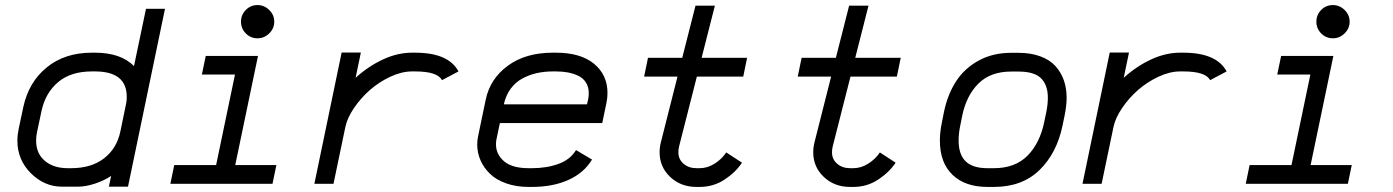

<svg xmlns="http://www.w3.org/2000/svg" viewBox="-20 -718 5441 750"><path d="M142.1 -284.2 124.5 -201.2Q121.1 -184.6 121.1 -168.5Q121.1 -118.7 155 -89.8Q189 -61 245.1 -61H257.3Q337.4 -61 387 -99.9Q436.5 -138.7 450.2 -204.6L473.1 -315.4Q475.1 -324.2 475.1 -339.8Q475.1 -439 351.1 -439H338.9Q256.3 -439 206.8 -397Q157.2 -355 142.1 -284.2ZM338.9 -512.2H351.1Q451.2 -512.2 503.4 -460L550.3 -683.6H624.5L480 11.2H405.3L414.1 -30.8Q386.2 -12.2 350.3 -0.5Q314.5 11.2 283.7 11.2H222.7Q153.3 11.2 100.6 -41.3Q47.9 -93.8 47.9 -168.5Q47.9 -190.4 53.2 -215.8L70.8 -298.8Q91.8 -397 162.4 -454.6Q232.9 -512.2 338.9 -512.2Z M1044.4 0H645.5L660.6 -73.2H824.2L897.9 -426.8H768.6L783.7 -499.5H987.8L898.9 -73.2H1059.6ZM985.8 -698.2Q1012.2 -698.2 1031.7 -679Q1051.3 -659.7 1051.3 -633.3Q1051.3 -606.9 1031.7 -587.6Q1012.2 -568.4 985.8 -568.4Q959 -568.4 940.2 -587.4Q921.4 -606.4 921.4 -633.3Q921.4 -660.2 940.2 -679.2Q959 -698.2 985.8 -698.2Z M1601.6 -439H1589.4Q1549.3 -439 1505.1 -418.5Q1460.9 -397.9 1425 -366.5Q1389.2 -335 1362.8 -296.1Q1336.4 -257.3 1329.1 -222.2L1282.7 0H1208L1314.5 -512.7H1389.6L1369.1 -414.1Q1418.5 -459 1475.6 -485.6Q1532.7 -512.2 1589.4 -512.2H1601.6Q1731.9 -512.2 1771 -439L1706.5 -404.8Q1689 -439 1601.6 -439Z M2272.9 -310.5 2277.3 -329.1Q2279.8 -340.8 2279.8 -354.5Q2279.8 -378.4 2268.8 -395.8Q2257.8 -413.1 2238.5 -422.1Q2219.2 -431.2 2198 -435.1Q2176.8 -439 2151.4 -439H2139.2Q2106.4 -439 2076.9 -432.4Q2047.4 -425.8 2020.5 -411.4Q1993.7 -397 1974.6 -371.1Q1955.6 -345.2 1948.2 -310.5ZM1932.6 -237.3 1918.9 -171.9Q1917.5 -165.5 1917.5 -153.3Q1917.5 -115.2 1949 -88.1Q1980.5 -61 2045.4 -61H2057.6Q2116.2 -61 2162.4 -78.1Q2208.5 -95.2 2230 -131.8L2292.5 -94.7Q2261.7 -43 2200.9 -15.4Q2140.1 12.2 2057.6 12.2H2045.4Q1997.1 12.2 1958 -1.5Q1918.9 -15.1 1894.5 -38.6Q1870.1 -62 1857.2 -91.3Q1844.2 -120.6 1844.2 -153.3Q1844.2 -171.4 1847.7 -186.5L1877.4 -329.1Q1894.5 -410.6 1963.9 -461.4Q2033.2 -512.2 2139.2 -512.2H2151.4Q2247.6 -512.2 2300.3 -469Q2353 -425.8 2353 -354.5Q2353 -335 2348.6 -314.5L2332.5 -237.3Z M2712.9 12.2H2700.7Q2639.2 12.2 2597.9 -26.9Q2556.6 -65.9 2556.6 -123Q2556.6 -142.6 2561.5 -162.1L2626.5 -418.9H2496.1L2511.2 -492.2H2645L2696.8 -695.8H2772.5L2720.7 -492.2H2898.4L2883.3 -418.9H2702.1L2632.8 -146.5Q2629.9 -135.3 2629.9 -123Q2629.9 -95.7 2650.1 -78.4Q2670.4 -61 2700.7 -61H2712.9Q2743.7 -61 2772 -79.1Q2800.3 -97.2 2816.9 -122.6L2878.4 -82.5Q2854.5 -45.9 2810.8 -16.8Q2767.1 12.2 2712.9 12.2Z M3313 12.2H3300.8Q3239.3 12.2 3198 -26.9Q3156.7 -65.9 3156.7 -123Q3156.7 -142.6 3161.6 -162.1L3226.6 -418.9H3096.2L3111.3 -492.2H3245.1L3296.9 -695.8H3372.6L3320.8 -492.2H3498.5L3483.4 -418.9H3302.2L3232.9 -146.5Q3230 -135.3 3230 -123Q3230 -95.7 3250.2 -78.4Q3270.5 -61 3300.8 -61H3313Q3343.8 -61 3372.1 -79.1Q3400.4 -97.2 3417 -122.6L3478.5 -82.5Q3454.6 -45.9 3410.9 -16.8Q3367.2 12.2 3313 12.2Z M3958 -438.5H3930.2Q3849.6 -438.5 3802.5 -392.1Q3755.4 -345.7 3738.8 -266.6L3731 -227.5Q3724.6 -197.3 3724.6 -168.9Q3724.6 -114.7 3752 -87.9Q3779.3 -61 3837.4 -61H3862.3Q3945.3 -61 3993.7 -109.9Q4042 -158.7 4059.1 -241.7L4067.4 -281.7Q4073.2 -311.5 4073.2 -335.9Q4073.2 -385.3 4046.9 -411.9Q4020.5 -438.5 3958 -438.5ZM4146.5 -335.9Q4146.5 -305.2 4138.7 -267.1L4130.4 -227.1Q4107.9 -119.1 4040.3 -53.5Q3972.7 12.2 3862.3 12.2H3837.4Q3750 12.2 3700.7 -35.2Q3651.4 -82.5 3651.4 -168.9Q3651.4 -203.1 3659.7 -242.2L3667.5 -281.2Q3681.6 -349.1 3714.4 -399.9Q3747.1 -450.7 3802.5 -481.2Q3857.9 -511.7 3930.2 -511.7H3958Q4006.3 -511.7 4043.5 -498Q4080.6 -484.4 4102.5 -460.2Q4124.5 -436 4135.5 -404.8Q4146.5 -373.5 4146.5 -335.9Z M4602.1 -439H4589.8Q4549.8 -439 4505.6 -418.5Q4461.4 -397.9 4425.5 -366.5Q4389.6 -335 4363.3 -296.1Q4336.9 -257.3 4329.6 -222.2L4283.2 0H4208.5L4314.9 -512.7H4390.1L4369.6 -414.1Q4418.9 -459 4476.1 -485.6Q4533.2 -512.2 4589.8 -512.2H4602.1Q4732.4 -512.2 4771.5 -439L4707 -404.8Q4689.5 -439 4602.1 -439Z M5245.1 0H4846.2L4861.3 -73.2H5024.9L5098.6 -426.8H4969.2L4984.4 -499.5H5188.5L5099.6 -73.2H5260.3ZM5186.5 -698.2Q5212.9 -698.2 5232.4 -679Q5252 -659.7 5252 -633.3Q5252 -606.9 5232.4 -587.6Q5212.9 -568.4 5186.5 -568.4Q5159.7 -568.4 5140.9 -587.4Q5122.1 -606.4 5122.1 -633.3Q5122.1 -660.2 5140.9 -679.2Q5159.7 -698.2 5186.5 -698.2Z"/></svg>

Font: Anka/Coder
Style: Italic
Weight: 400
Italic angle: -12°
Monospace: yes
Version: Version 001.100